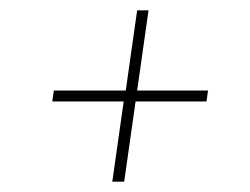

<svg xmlns="http://www.w3.org/2000/svg" viewBox="-20 -516 484 371"><path d="M267 -496 245 -341H382L379 -320H242L220 -165H197L219 -320H81L84 -341H223L245 -496Z"/></svg>

Font: Fira Sans Condensed Thin
Style: Italic
Weight: 250
Width: 3
Italic angle: -8°
Designer: Carrois Corporate & Edenspiekermann AG
Foundry: Carrois Corporate GbR & Edenspiekermann AG
Version: Version 4.203